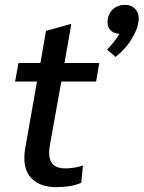

<svg xmlns="http://www.w3.org/2000/svg" viewBox="-20 -759 590 789"><path d="M80 -109Q80 -127 83 -146L132 -424H42L56 -500H146L169 -632L269 -660H273L245 -500H388L375 -424H232L185 -162Q182 -146 182 -131Q182 -67 248 -67Q287 -67 321 -79L314 -8Q274 10 211 10Q150 10 115 -21Q80 -52 80 -109ZM550 -684Q550 -648 523.5 -603Q497 -558 455 -525L420 -555Q434 -570 448 -587Q462 -604 471 -620Q449 -621 435.5 -633.5Q422 -646 422 -667Q422 -699 442 -719Q462 -739 494 -739Q519 -739 534.5 -723.5Q550 -708 550 -684Z"/></svg>

Font: Sarabun Medium
Style: Italic
Weight: 500
Italic angle: -10°
Designer: Suppakit Chalermlarp | Katatrad Co.,Ltd.
Foundry: Cadson Demak Co.,Ltd.
Version: Version 1.000; ttfautohint (v1.6)